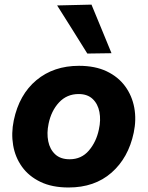

<svg xmlns="http://www.w3.org/2000/svg" viewBox="-20 -797 638 830"><path d="M276.5 13.5Q205 13.5 154.8 -10.8Q104.5 -35 75 -76.2Q45.5 -117.5 36.8 -169.2Q28 -221 39.5 -276.5Q63 -388.5 137.5 -450.5Q212 -512.5 321.5 -512.5Q391 -512.5 441 -488.8Q491 -465 521 -424Q551 -383 560.5 -331.2Q570 -279.5 558 -223Q535 -114.5 462 -50.5Q389 13.5 276.5 13.5ZM281 -108.5Q332 -108.5 364.2 -146.2Q396.5 -184 407.5 -237.5Q416.5 -278 409.8 -313Q403 -348 380.5 -369.2Q358 -390.5 320 -390.5Q269 -390.5 235.2 -354.2Q201.5 -318 190 -262Q181.5 -221.5 188.5 -186.5Q195.5 -151.5 218.5 -130Q241.5 -108.5 281 -108.5ZM357.5 -565.5Q326.5 -616 293.5 -668Q260.5 -720 227 -773.5L375.5 -777Q397 -724.5 418.8 -672.2Q440.5 -620 462 -567Z"/></svg>

Font: Commissioner
Style: Bold Italic
Weight: 700
Italic angle: -12°
Designer: Kostas Bartsokas
Foundry: Kostas Bartsokas
Version: Version 1.000; ttfautohint (v1.8.3)